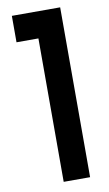

<svg xmlns="http://www.w3.org/2000/svg" viewBox="-88 -816 486 860"><g transform="rotate(-10 155.0 -386.0)"><path d="M129.9 -772.5Q129.9 -772.5 129.9 -772.5Q96.7 -772.5 30.3 -772.5Q30.3 -732.4 30.3 -652.3Q63.5 -652.3 129.9 -652.3Q129.9 -434.6 129.9 0Q169.9 0 250 0Q250 -32.2 250 -96.7Q250 -322.3 250 -772.5Q210 -772.5 129.9 -772.5Z"/></g></svg>

Font: Seiden_Sans_Regular
Style: Regular
Weight: 400
Designer: Kevin Beronilla
Version: Version 1.0